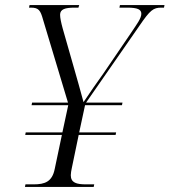

<svg xmlns="http://www.w3.org/2000/svg" viewBox="-20 -734 666 754"><path d="M78 0H348L350 -10H318C281 -10 258 -16 258 -46C258 -53 260 -65 262 -74L289 -204H434L436 -214H291L314 -321H459L461 -331H318L527 -632C570 -695 582 -704 614 -704H624L626 -714H451L449 -704H480C520 -704 535 -697 535 -680C535 -662 518 -640 494 -604L385 -444C365 -416 331 -368 308 -333C297 -374 281 -431 268 -476L226 -623C220 -645 216 -664 216 -676C216 -698 236 -704 273 -704H288L291 -714H96L94 -704H102C132 -704 139 -693 149 -657L247 -331H106L104 -321H248L225 -214H81L79 -204H223L195 -71C185 -20 156 -10 112 -10H80Z"/></svg>

Font: Noto Serif Display Light
Style: Italic
Weight: 300
Italic angle: -12°
Designer: Monotype Design Team
Foundry: Monotype Imaging Inc.
Version: Version 2.009